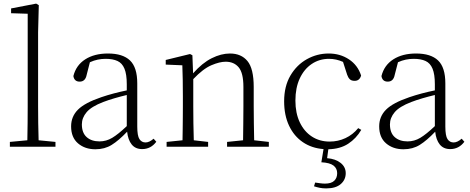

<svg xmlns="http://www.w3.org/2000/svg" viewBox="-20 -820 2629 1073"><path d="M195.8 -36.1 290 -26.9V0H35.2V-26.9L132.8 -36.1Q133.8 -79.6 134.3 -131.3Q134.8 -183.1 134.8 -226.1V-743.2L42 -746.1V-772.9L182.1 -799.8L196.8 -791L192.9 -639.2V-226.1Q192.9 -183.1 193.6 -131.3Q194.3 -79.6 195.8 -36.1Z M688.5 -115.2V-289.1Q653.8 -280.8 619.4 -270.8Q585 -260.7 557.1 -250Q490.7 -224.6 464.1 -193.1Q437.5 -161.6 437.5 -125Q437.5 -77.6 464.4 -53.7Q491.2 -29.8 536.1 -29.8Q573.7 -29.8 606.9 -49.6Q640.1 -69.3 688.5 -115.2ZM838.4 -44.9 853.5 -27.8Q822.8 13.2 774.4 13.2Q736.8 13.2 716.1 -12.5Q695.3 -38.1 690.4 -84Q643.6 -34.7 604.2 -10.3Q564.9 14.2 513.2 14.2Q454.6 14.2 416 -18.8Q377.4 -51.8 377.4 -113.8Q377.4 -168.9 415.8 -207.3Q454.1 -245.6 546.4 -276.9Q579.1 -288.1 616 -297.9Q652.8 -307.6 688.5 -314.9V-349.1Q688.5 -405.3 675.5 -436.3Q662.6 -467.3 636.5 -479.2Q610.4 -491.2 570.3 -491.2Q548.3 -491.2 526.6 -486.8Q504.9 -482.4 482.4 -472.2L464.4 -401.9Q457 -363.8 425.3 -363.8Q395 -363.8 390.1 -395Q405.3 -455.6 456.3 -488.3Q507.3 -521 583.5 -521Q666 -521 706.5 -482.2Q747.1 -443.4 747.1 -354V-112.8Q747.1 -61 759.3 -42.5Q771.5 -23.9 793.5 -23.9Q814.5 -23.9 838.4 -44.9Z M1400.4 -36.1 1482.4 -26.9V0H1249V-26.9L1338.4 -36.1Q1338.9 -77.1 1339.6 -130.9Q1340.3 -184.6 1340.3 -226.1V-334Q1340.3 -412.1 1314 -443.6Q1287.6 -475.1 1241.2 -475.1Q1207.5 -475.1 1161.1 -455.3Q1114.7 -435.5 1060.1 -377.9V-226.1Q1060.1 -185.5 1060.8 -131.3Q1061.5 -77.1 1063 -36.1L1143.1 -26.9V0H911.1V-26.9L1000 -36.1Q1000.5 -63.5 1001 -97.7Q1001.5 -131.8 1001.7 -165.8Q1002 -199.7 1002 -226.1V-280.8Q1002 -379.9 999 -455.1L906.2 -459V-484.9L1042 -518.1L1055.2 -511.2L1059.1 -410.2Q1110.4 -468.3 1163.1 -494.6Q1215.8 -521 1265.1 -521Q1328.1 -521 1363 -478.8Q1397.9 -436.5 1397.9 -334V-226.1Q1397.9 -184.6 1398.7 -130.6Q1399.4 -76.7 1400.4 -36.1Z M1981.9 -104 1999 -94.2Q1970.7 -45.9 1925.8 -16.6Q1880.9 12.7 1814.9 14.2L1808.1 64Q1855.5 67.9 1883.8 90.6Q1912.1 113.3 1912.1 147.9Q1912.1 184.6 1884.3 208.7Q1856.4 232.9 1803.2 232.9Q1782.7 232.9 1766.4 229.5Q1750 226.1 1734.9 221.2L1741.2 200.2Q1755.9 202.1 1769.3 204.1Q1782.7 206.1 1795.9 206.1Q1831.5 206.1 1847.9 190.2Q1864.3 174.3 1864.3 147.9Q1864.3 121.1 1843.8 105.2Q1823.2 89.4 1775.9 86.9L1788.1 13.2Q1722.2 8.3 1672.6 -25.4Q1623 -59.1 1595.5 -117.4Q1567.9 -175.8 1567.9 -253.9Q1567.9 -337.9 1603 -397.7Q1638.2 -457.5 1695.1 -489.3Q1752 -521 1816.9 -521Q1880.9 -521 1930.2 -488.3Q1979.5 -455.6 1998 -397.9Q1989.7 -368.2 1961.9 -368.2Q1943.8 -368.2 1934.6 -377.4Q1925.3 -386.7 1919.9 -402.8L1897 -474.1Q1858.9 -491.2 1818.8 -491.2Q1764.6 -491.2 1722.2 -462.6Q1679.7 -434.1 1655.3 -381.8Q1630.9 -329.6 1630.9 -257.8Q1630.9 -188 1655.3 -136.5Q1679.7 -85 1722.9 -56.9Q1766.1 -28.8 1822.3 -28.8Q1869.1 -28.8 1910.6 -48.1Q1952.1 -67.4 1981.9 -104Z M2410.2 -115.2V-289.1Q2375.5 -280.8 2341.1 -270.8Q2306.6 -260.7 2278.8 -250Q2212.4 -224.6 2185.8 -193.1Q2159.2 -161.6 2159.2 -125Q2159.2 -77.6 2186 -53.7Q2212.9 -29.8 2257.8 -29.8Q2295.4 -29.8 2328.6 -49.6Q2361.8 -69.3 2410.2 -115.2ZM2560.1 -44.9 2575.2 -27.8Q2544.4 13.2 2496.1 13.2Q2458.5 13.2 2437.7 -12.5Q2417 -38.1 2412.1 -84Q2365.2 -34.7 2325.9 -10.3Q2286.6 14.2 2234.9 14.2Q2176.3 14.2 2137.7 -18.8Q2099.1 -51.8 2099.1 -113.8Q2099.1 -168.9 2137.5 -207.3Q2175.8 -245.6 2268.1 -276.9Q2300.8 -288.1 2337.6 -297.9Q2374.5 -307.6 2410.2 -314.9V-349.1Q2410.2 -405.3 2397.2 -436.3Q2384.3 -467.3 2358.2 -479.2Q2332 -491.2 2292 -491.2Q2270 -491.2 2248.3 -486.8Q2226.6 -482.4 2204.1 -472.2L2186 -401.9Q2178.7 -363.8 2147 -363.8Q2116.7 -363.8 2111.8 -395Q2127 -455.6 2178 -488.3Q2229 -521 2305.2 -521Q2387.7 -521 2428.2 -482.2Q2468.8 -443.4 2468.8 -354V-112.8Q2468.8 -61 2481 -42.5Q2493.2 -23.9 2515.1 -23.9Q2536.1 -23.9 2560.1 -44.9Z"/></svg>

Font: Source Han Serif CN ExtraLight
Style: Regular
Weight: 250
Designer: Ryoko NISHIZUKA  (kana & ideographs); Frank Grießhammer (Latin, Greek & Cyrillic); Wenlong ZHANG  (bopomofo); Sandoll Co
Foundry: Adobe Systems Incorporated
Version: Version 1.001;PS 1.001;hotconv 16.6.54;makeotf.lib2.5.65590